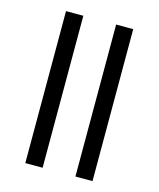

<svg xmlns="http://www.w3.org/2000/svg" viewBox="-102 -824 663 803"><g transform="rotate(15 229.5 -422.0)"><path d="M159 -751V-93H84V-751ZM375 -751V-93H301V-751Z"/></g></svg>

Font: Noto Sans Oriya UI
Style: Regular
Weight: 400
Designer: Amélie Bonet and Sol Matas
Foundry: Google LLC
Version: Version 2.000